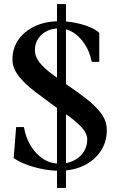

<svg xmlns="http://www.w3.org/2000/svg" viewBox="-20 -820 595 940"><path d="M259 100V-800H303V100ZM270 16Q231 16 189.5 8Q148 0 110.5 -14Q73 -28 47 -46L59 -198H97Q106 -146 131 -105.5Q156 -65 191.5 -42Q227 -19 270 -19Q331 -19 369 -52.5Q407 -86 407 -138Q407 -165 384 -191.5Q361 -218 323.5 -246Q286 -274 243 -303Q195 -338 148.5 -373.5Q102 -409 71.5 -447.5Q41 -486 41 -529Q41 -584 70.5 -626Q100 -668 151.5 -692Q203 -716 270 -716Q310 -716 348 -708.5Q386 -701 417 -688.5Q448 -676 466 -659V-517H429Q420 -565 396 -602Q372 -639 340 -660Q308 -681 270 -681Q218 -681 184.5 -651Q151 -621 151 -574Q151 -542 174.5 -513Q198 -484 236 -456.5Q274 -429 315 -400Q361 -369 404 -335.5Q447 -302 475 -265Q503 -228 503 -183Q503 -125 473 -80Q443 -35 390.5 -9.5Q338 16 270 16Z"/></svg>

Font: Wittgenstein Medium
Style: Regular
Weight: 500
Designer: Jörg Drees
Foundry: Jörg Drees
Version: Version 1.500